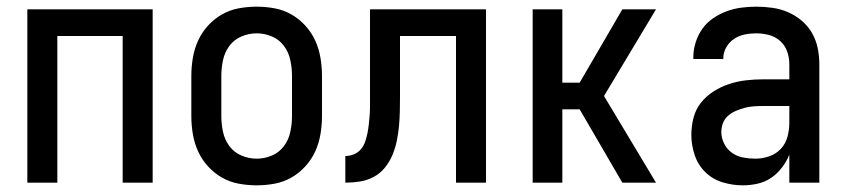

<svg xmlns="http://www.w3.org/2000/svg" viewBox="-20 -548 2540 576"><path d="M62 0V-520H438V0H348V-440H152V0Z M750 8Q723 8 696 3Q669 -2 645.5 -15.5Q622 -29 603.5 -49.5Q585 -70 574 -94.5Q563 -119 558.5 -146Q554 -173 554 -200V-320Q554 -347 558.5 -374Q563 -401 574 -425.5Q585 -450 603.5 -470.5Q622 -491 645.5 -504.5Q669 -518 696 -523Q723 -528 750 -528Q777 -528 804 -523Q831 -518 854.5 -504.5Q878 -491 896.5 -470.5Q915 -450 926 -425.5Q937 -401 941.5 -374Q946 -347 946 -320V-200Q946 -173 941.5 -146Q937 -119 926 -94.5Q915 -70 896.5 -49.5Q878 -29 854.5 -15.5Q831 -2 804 3Q777 8 750 8ZM750 -72Q774 -72 796 -81.5Q818 -91 832 -110Q846 -129 851 -152.5Q856 -176 856 -200V-320Q856 -344 851 -367.5Q846 -391 832 -410Q818 -429 796 -438.5Q774 -448 750 -448Q726 -448 704 -438.5Q682 -429 668 -410Q654 -391 649 -367.5Q644 -344 644 -320V-200Q644 -176 649 -152.5Q654 -129 668 -110Q682 -91 704 -81.5Q726 -72 750 -72Z M1016 0V-80Q1029 -80 1041.5 -85Q1054 -90 1062.5 -100Q1071 -110 1075.5 -123Q1080 -136 1082.5 -149Q1085 -162 1086.5 -175.5Q1088 -189 1089 -202.5Q1090 -216 1090 -229Q1090 -242 1090 -256V-520H1438V0H1348V-440H1180V-258Q1180 -236 1179.5 -214Q1179 -192 1177 -170Q1175 -148 1170.5 -126Q1166 -104 1157.5 -83.5Q1149 -63 1135 -45.5Q1121 -28 1101.5 -17.5Q1082 -7 1060 -3.5Q1038 0 1016 0Z M1578 0V-520H1667V-300H1719L1847 -520H1948L1792 -260L1948 0H1847L1719 -220H1667V0Z M2208 8Q2178 8 2148 -1Q2118 -10 2096 -31.5Q2074 -53 2064 -83Q2054 -113 2054 -143Q2054 -169 2060.5 -194.5Q2067 -220 2083 -240Q2099 -260 2121 -274Q2143 -288 2167.5 -296Q2192 -304 2217.5 -307Q2243 -310 2269 -310H2348V-355Q2348 -375 2341.5 -393.5Q2335 -412 2320.5 -425Q2306 -438 2287 -443Q2268 -448 2249 -448Q2231 -448 2214 -444.5Q2197 -441 2182.5 -431.5Q2168 -422 2159 -406.5Q2150 -391 2150 -374V-371H2060V-376Q2060 -399 2067 -421Q2074 -443 2087 -461.5Q2100 -480 2119 -493Q2138 -506 2159.5 -514Q2181 -522 2203.5 -525Q2226 -528 2249 -528Q2273 -528 2297.5 -524.5Q2322 -521 2344 -511.5Q2366 -502 2385 -486Q2404 -470 2416 -449Q2428 -428 2433 -404Q2438 -380 2438 -355V0H2348V-84Q2340 -64 2326 -45.5Q2312 -27 2293.5 -14.5Q2275 -2 2253 3Q2231 8 2208 8ZM2246 -72Q2267 -72 2287.5 -79Q2308 -86 2322.5 -101.5Q2337 -117 2342.5 -138Q2348 -159 2348 -180V-230H2269Q2255 -230 2241 -229Q2227 -228 2214 -224.5Q2201 -221 2188 -215.5Q2175 -210 2164.5 -201Q2154 -192 2149 -179Q2144 -166 2144 -152Q2144 -134 2152.5 -117Q2161 -100 2176 -89.5Q2191 -79 2209 -75.5Q2227 -72 2246 -72Z"/></svg>

Font: Iosevka Custom Medium
Style: Regular
Weight: 500
Monospace: yes
Designer: Belleve Invis
Foundry: Belleve Invis
Version: Version 32.5.0; ttfautohint (v1.8.4)